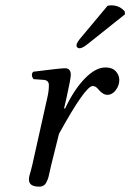

<svg xmlns="http://www.w3.org/2000/svg" viewBox="-20 -693 491 723"><path d="M221.2 -285.2 225.1 -284.2Q258.3 -355 299.1 -397Q339.8 -439 377 -439Q402.8 -439 416 -424.6Q429.2 -410.2 429.2 -392.1Q429.2 -371.1 416 -353.5Q402.8 -335.9 383.8 -335.9Q367.7 -335.9 350.1 -356.9Q340.3 -369.1 329.1 -369.1Q301.3 -369.1 202.1 -189L172.9 -71.8Q170.9 -64.5 167.7 -48.8Q164.6 -33.2 162.4 -25.6Q160.2 -18.1 155.5 -8.3Q150.9 1.5 144 5.6Q137.2 9.8 127 9.8Q88.9 9.8 88.9 -17.1Q88.9 -23.9 91.1 -32.5Q93.3 -41 96.7 -52.7Q100.1 -64.5 101.6 -71.8L157.2 -320.8Q164.1 -348.6 164.1 -372.1Q164.1 -390.1 146 -392.1L106 -395Q94.7 -411.1 105 -422.9Q207 -436 225.1 -436Q246.6 -436 246.6 -411.1Q246.6 -397 229.5 -320.3ZM384.8 -670.9Q390.6 -672.9 399.4 -672.9Q430.2 -672.9 449.7 -649.9L450.7 -639.2L313.5 -529.8Q290.5 -510.7 279.3 -511.2Q273.9 -511.2 270.5 -515.1Q267.1 -519 268.1 -523.9Q270 -534.2 285.2 -551.8Z"/></svg>

Font: Linux Libertine
Style: Italic
Weight: 400
Italic angle: -12°
Designer: Philipp H. Poll
Foundry: Philipp H. Poll
Version: Version 5.1.6 ; ttfautohint (v0.9)